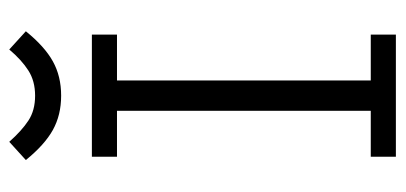

<svg xmlns="http://www.w3.org/2000/svg" viewBox="-240 -596 837 396"><g transform="rotate(-90 178.0 -398.5)"><path d="M52.2 0V-51.8H168.9L147 -29.8V-597.2L168.9 -575.2H52.2V-627H304.2V-575.2H187.5L209.5 -597.2V-29.8L187.5 -51.8H304.2V0ZM178.2 -690.4Q138.2 -690.4 107.4 -707.5Q76.7 -724.6 45.4 -763.2L83 -797.4Q106 -771.5 127 -757.8Q147.9 -744.1 178.2 -744.1Q208.5 -744.1 230.2 -758.1Q252 -772 273.4 -797.4L311 -763.2Q279.8 -724.6 249 -707.5Q218.3 -690.4 178.2 -690.4Z"/></g></svg>

Font: Anaheim
Style: Regular
Weight: 400
Designer: Vernon Adams
Foundry: Vernon Adams
Version: Version 2.001